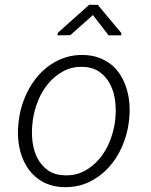

<svg xmlns="http://www.w3.org/2000/svg" viewBox="-20 -766 627 796"><path d="M58.1 -268.6Q62.5 -303.2 73.7 -336.9Q85 -370.6 102.1 -400.9Q119.1 -431.2 142.3 -456.8Q165.5 -482.4 193.8 -500.7Q222.2 -519 255.4 -529.1Q288.6 -539.1 326.7 -538.1Q362.8 -537.1 391.8 -526.1Q420.9 -515.1 443.1 -496.6Q465.3 -478 480.7 -452.6Q496.1 -427.2 504.9 -398.2Q513.7 -369.1 516.4 -337.4Q519 -305.7 515.6 -273.4L513.7 -256.8Q506.8 -204.6 485.1 -156Q463.4 -107.4 429 -70.1Q394.5 -32.7 347.9 -10.7Q301.3 11.2 245.1 9.8Q191.4 8.3 153.1 -14.6Q114.7 -37.6 91.6 -74.5Q68.4 -111.3 59.6 -158Q50.8 -204.6 56.2 -252.4ZM114.3 -252Q110.4 -216.3 114.7 -179.2Q119.1 -142.1 134.8 -111.3Q150.4 -80.6 178 -60.5Q205.6 -40.5 248 -39.1Q293 -37.6 329.1 -56.6Q365.2 -75.7 391.6 -106.9Q418 -138.2 434.1 -177.7Q450.2 -217.3 456.1 -257.3L458 -272.9Q461.9 -308.6 457.5 -346.2Q453.1 -383.8 437.5 -415Q421.9 -446.3 394 -466.8Q366.2 -487.3 323.7 -488.8Q278.3 -490.2 242.4 -470.7Q206.5 -451.2 180.2 -419.7Q153.8 -388.2 137.7 -348.1Q121.6 -308.1 116.2 -268.6ZM483.4 -628.4 482.4 -619.6H430.2L365.2 -703.6L271.5 -620.1L218.3 -619.6L219.2 -629.4L349.6 -746.1H385.3Z"/></svg>

Font: Roboto Mono Light
Style: Italic
Weight: 300
Designer: Google
Version: Version 2.000985; 2015; ttfautohint (v1.3)